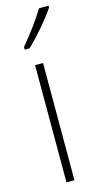

<svg xmlns="http://www.w3.org/2000/svg" viewBox="-120 -867 434 837"><g transform="rotate(-15 97.0 -448.0)"><path d="M194 -822V-830H151C119 -779 88 -737 44 -684V-672H66C105 -709 163 -775 194 -822ZM106 -66V-595H70V-66Z"/></g></svg>

Font: Noto Sans Malayalam UI ExtraCondensed ExtraLight
Style: Regular
Weight: 200
Width: 2
Designer: Jelle Bosma - Monotype Design Team
Foundry: Monotype Imaging Inc.
Version: Version 2.104